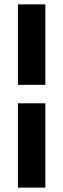

<svg xmlns="http://www.w3.org/2000/svg" viewBox="-20 -731 291 883"><path d="M188.5 -710.9V-340.8H62.5V-710.9ZM188.5 131.8H62.5V-255.9H188.5Z"/></svg>

Font: Vazirmatn UI
Style: Bold
Weight: 700
Designer: Saber Rastikerdar
Foundry: Saber Rastikerdar
Version: Version 33.003